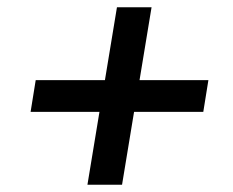

<svg xmlns="http://www.w3.org/2000/svg" viewBox="-20 -569 640 527"><path d="M220 -62 253 -262H64L78 -349H268L301 -549H396L363 -349H552L538 -262H348L315 -62Z"/></svg>

Font: IBM Plex Mono Medm
Style: Italic
Weight: 500
Italic angle: -9°
Monospace: yes
Designer: Mike Abbink, Paul van der Laan, Pieter van Rosmalen
Foundry: Bold Monday
Version: Version 2.3